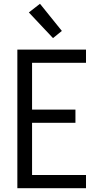

<svg xmlns="http://www.w3.org/2000/svg" viewBox="-20 -998 540 1018"><path d="M72 0V-735H436V-665H150V-417H380V-347H150V-70H436V0ZM261 -796 133 -932 192 -978 308 -834Z"/></svg>

Font: Iosevka srxl
Style: Regular
Weight: 400
Monospace: yes
Designer: Belleve Invis
Foundry: Belleve Invis
Version: Version 33.0.1; ttfautohint (v1.8.3)